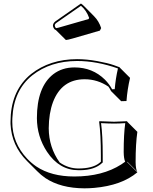

<svg xmlns="http://www.w3.org/2000/svg" viewBox="-20 -990 856 1077"><path d="M434.1 -970.2Q443.4 -963.9 451.2 -956.1L507.3 -899.4Q535.2 -871.1 547.4 -832.5L540.5 -818.4L388.7 -774.4Q357.4 -765.6 349.6 -765.6L293 -821.8Q289.1 -822.8 286.1 -825.7Q277.8 -835 276.9 -847.2Q278.3 -861.3 292 -871.1ZM545.9 -117.2Q545.9 -236.3 536.1 -307.1L538.1 -310.1Q539.6 -310.1 620.1 -307.1Q620.1 -307.1 692.9 -310.1L693.8 -307.1L750.5 -250.5Q740.7 -183.1 740.7 -80.6Q741.2 -39.1 750.5 -26.4L693.8 -83V-80.1L750.5 -23.4Q662.6 50.3 508.3 64Q480.5 66.4 453.6 66.4Q320.3 65.9 234.4 8.8Q209 -8.8 188.5 -29.8L131.8 -86.4Q44.4 -173.8 39.1 -294.9Q39.1 -301.8 39.1 -307.1Q39.1 -470.2 141.1 -563.5Q148.4 -569.8 154.8 -575.2Q259.8 -657.7 412.1 -658.2Q466.3 -658.2 526.1 -647.2Q585.9 -636.2 618.7 -624.5L650.9 -612.8L652.8 -609.9L709.5 -553.2Q694.3 -488.3 689.5 -423.3L659.7 -422.4L603 -479Q596.2 -492.7 588.4 -503.9Q527.3 -545.4 454.6 -545.4Q326.2 -545.4 277.3 -417.5Q253.9 -354.5 253.4 -270.5Q253.9 -163.1 314.9 -78.6Q363.8 -44.9 419.9 -44.9Q498 -44.9 536.1 -74.7Q541.5 -79.1 545.9 -83ZM556.2 -117.2V-78.6L552.7 -75.7Q511.2 -36.6 432.1 -35.2Q425.8 -35.2 419.9 -35.2Q312.5 -35.2 243.7 -138.7Q187.5 -224.1 187 -327.1Q187 -502 278.8 -573.7Q328.6 -611.8 397.9 -611.8Q499 -611.8 568.8 -543Q592.8 -518.6 608.9 -489.3L623.5 -489.7Q628.4 -548.8 641.6 -606Q522.5 -647.9 412.1 -647.9Q262.7 -647.5 161.1 -567.4Q56.6 -483.9 49.3 -327.1Q48.8 -316.4 48.8 -307.1Q48.8 -189 131.8 -100.6Q155.8 -75.2 183.6 -56.2Q267.6 0 397 0Q554.7 0 660.6 -67.9Q672.4 -75.7 682.1 -83Q674.3 -100.6 673.8 -137.2Q673.8 -237.8 682.6 -299.3Q647.5 -296.9 620.1 -296.9Q591.8 -296.9 546.9 -299.3Q556.2 -230 556.2 -117.2ZM434.1 -957.5 297.9 -862.8Q287.1 -855.5 287.1 -847.7Q287.6 -838.9 293.9 -832Q301.8 -832.5 329.1 -840.8L477.1 -883.3L480 -889.6Q464.8 -932.1 434.1 -957.5Z"/></svg>

Font: Linux Biolinum Shadow O
Style: Bold
Weight: 700
Designer: Philipp H. Poll
Foundry: Philipp H. Poll
Version: Version 0.9.2